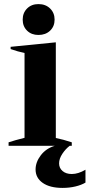

<svg xmlns="http://www.w3.org/2000/svg" viewBox="-20 -713 438 939"><path d="M91 -617Q91 -650 112.5 -671.5Q134 -693 168 -693Q203 -693 225 -671.5Q247 -650 247 -617Q247 -584 225 -563Q203 -542 168 -542Q134 -542 112.5 -563Q91 -584 91 -617ZM398 117V180Q378 192 348.5 199Q319 206 286 206Q224 206 189 181.5Q154 157 154 116Q154 80 179.5 46.5Q205 13 248 0H22V-17Q52 -27 100 -39V-454Q69 -460 32 -473V-484L253 -506V-38Q289 -31 331 -17V0H321Q301 15 285 39Q269 63 269 86Q269 109 286 123.5Q303 138 331 138Q363 138 398 117Z"/></svg>

Font: Trirong
Style: Bold
Weight: 700
Designer: Katatrad Team
Foundry: CadsonDemak
Version: Version 1.001